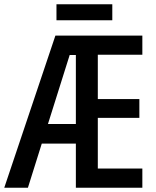

<svg xmlns="http://www.w3.org/2000/svg" viewBox="-22 -881 734 901"><path d="M646 0H334V-207H174L109 0H-2L238 -714H646V-624H437V-416H632V-328H437V-90H646ZM203 -299H334V-623H305ZM505 -861V-786H243V-861Z"/></svg>

Font: Avrile Sans Condensed Medium
Style: Regular
Weight: 500
Width: 3
Designer: Monotype Design Team
Foundry: Monotype Imaging Inc.
Version: Version 2.001;September 10, 2019;FontCreator 11.5.0.2425 64-